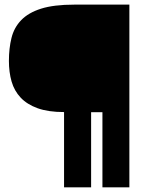

<svg xmlns="http://www.w3.org/2000/svg" viewBox="-20 -801 709 821"><path d="M253.9 -321.8Q186.5 -321.8 141.1 -338.1Q95.7 -354.5 68.4 -383.5Q41 -412.6 29.5 -452.6Q18.1 -492.7 18.1 -540.5Q18.1 -594.2 29.1 -638.7Q40 -683.1 70.6 -714.8Q101.1 -746.6 155.5 -763.9Q210 -781.2 297.4 -781.2H533.2V0H418V-321.3H369.6V0H253.9Z"/></svg>

Font: Coda Caption ExtraBold
Style: Regular
Weight: 800
Designer: vernon adams
Foundry: vernon adams
Version: Version 1.002